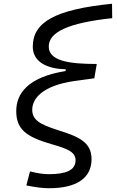

<svg xmlns="http://www.w3.org/2000/svg" viewBox="-20 -767 626 1021"><path d="M241.7 233.9C383.8 233.9 466.8 182.1 466.8 79.6C466.8 -11.2 399.4 -40 289.1 -74.7C189.5 -106 151.4 -130.4 151.4 -183.6C151.4 -240.7 202.6 -311.5 377 -336.4L481.4 -350.6L494.6 -426.8C346.7 -426.8 239.3 -442.9 239.3 -519.5C239.3 -596.7 343.8 -645.5 576.7 -670.4L575.7 -747.1C274.4 -716.8 154.3 -649.9 154.3 -519C154.3 -439.5 227.5 -400.4 329.1 -398.9V-389.2C125 -356.9 66.4 -266.6 66.4 -176.8C66.4 -80.1 117.2 -39.6 256.8 0.5C336.9 23.4 381.8 40.5 381.8 85.4C381.8 139.2 329.1 159.2 240.2 159.2C211.9 159.2 183.6 155.3 139.6 144.5L120.1 219.2C174.8 230 209.5 233.9 241.7 233.9Z"/></svg>

Font: Cascadia Code SemiLight
Style: Italic
Weight: 350
Italic angle: -10°
Monospace: yes
Designer: Aaron Bell
Foundry: Saja Typeworks
Version: Version 2404.023